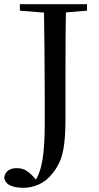

<svg xmlns="http://www.w3.org/2000/svg" viewBox="-42 -752 472 918"><path d="M70 146Q31 146 6.5 134.5Q-18 123 -22 96Q-17 72 -1 62Q15 52 37 52Q59 52 74.5 59Q90 66 112 87L141 119V125H123V118Q151 76 161.5 10Q172 -56 172 -163Q172 -212 172 -262.5Q172 -313 171.5 -376Q171 -439 170.5 -526Q170 -613 168 -732H274Q272 -649 271.5 -564.5Q271 -480 271 -394V-184Q271 -109 264.5 -60.5Q258 -12 244.5 19Q231 50 210 76Q180 114 143.5 130Q107 146 70 146ZM53 -701V-732H374V-701L229 -689H202Z"/></svg>

Font: Noto Serif KR ExtraLight Medium
Style: Regular
Weight: 500
Version: Version 2.002-H1;hotconv 1.1.0;makeotfexe 2.6.0